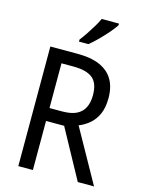

<svg xmlns="http://www.w3.org/2000/svg" viewBox="-137 -1025 837 1107"><g transform="rotate(15 281.5 -472.0)"><path d="M84 0V-714H247Q326 -714 378.5 -691.5Q431 -669 458 -624.5Q485 -580 485 -513Q485 -457 468 -418.5Q451 -380 422.5 -355.5Q394 -331 359 -317L536 0H439L279 -293H171V0ZM245 -370Q299 -370 331 -385.5Q363 -401 378.5 -431.5Q394 -462 394 -506Q394 -577 357.5 -607Q321 -637 242 -637H171V-370ZM236 -796Q253 -818 270 -843.5Q287 -869 303 -895.5Q319 -922 329 -944H432V-934Q420 -915 395.5 -886.5Q371 -858 343 -830Q315 -802 292 -784H236Z"/></g></svg>

Font: Noto Sans Mono SemiCondensed
Style: Regular
Weight: 400
Width: 4
Designer: Monotype Design Team
Foundry: Monotype Imaging Inc.
Version: Version 2.010